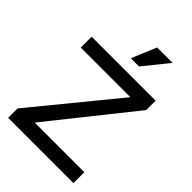

<svg xmlns="http://www.w3.org/2000/svg" viewBox="-270 -1058 1171 1171"><g transform="rotate(45 315.0 -473.0)"><path d="M31 -81 469 -616H41V-710H593V-629L166 -94H594V0H31ZM374 -786H303L370 -946H503Z"/></g></svg>

Font: Rising Sun Medium
Style: Regular
Weight: 500
Designer: Matt McInerney, Pablo Impallari, Rodrigo Fuenzalida (Raleway font), Stephen Hutchings (Greek), Cristiano Sobral (main ch
Foundry: The Rising Sun Project Authors
Version: Version 4.327; ttfautohint (v1.8.4.7-5d5b-dirty)